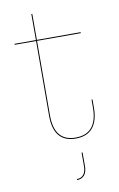

<svg xmlns="http://www.w3.org/2000/svg" viewBox="-96 -712 609 981"><g transform="rotate(-10 208.5 -221.0)"><path d="M253 2Q310 2 338 -32.5Q366 -67 366 -133V-175H371V-133Q371 -65 341.5 -29Q312 7 253 7Q138 7 138 -132L139 -519H28V-524H139V-659H144V-524H371V-519H144L143 -132Q143 2 253 2ZM274 83V154Q274 185 260 201Q246 217 222 217V212Q244 212 256.5 197Q269 182 269 154V83Z"/></g></svg>

Font: Hepta Slab Hairline
Style: Regular
Weight: 400
Designer: Michael LaGattuta
Foundry: Michael LaGattuta
Version: Version 1.100; ttfautohint (v1.8) -l 8 -r 50 -G 200 -x 14 -D